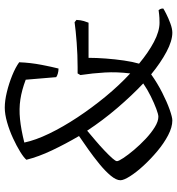

<svg xmlns="http://www.w3.org/2000/svg" viewBox="12 -772 760 825"><g transform="rotate(-90 392.5 -360.0)"><path d="M287 0Q258 0 223.5 -18Q189 -36 155 -64.5Q121 -93 92.5 -124Q64 -155 47 -182Q30 -209 30 -223Q30 -241 49.5 -264.5Q69 -288 99.5 -313Q130 -338 162.5 -361Q195 -384 220 -401Q186 -459 158.5 -517Q131 -575 118 -627Q127 -638 152 -653.5Q177 -669 210.5 -684.5Q244 -700 279 -710Q314 -720 342 -720Q372 -720 409 -711Q446 -702 480.5 -688Q515 -674 537 -658Q535 -609 526 -562.5Q517 -516 510 -489Q499 -489 488.5 -492Q478 -495 473 -499L462 -630Q417 -647 377 -653Q337 -659 292.5 -654.5Q248 -650 192 -636Q202 -588 230.5 -529Q259 -470 300 -408Q341 -346 389.5 -287Q438 -228 489 -181Q496 -238 493 -290Q490 -342 482 -395L489 -407H516Q568 -407 621 -411Q674 -415 709 -420L719 -412Q718 -393 714 -380Q710 -367 707 -360H556Q556 -326 553 -286Q550 -246 544.5 -208Q539 -170 531 -143Q579 -103 624.5 -79Q670 -55 707 -55Q716 -55 727.5 -55.5Q739 -56 761 -59Q763 -57 765.5 -52Q768 -47 768 -39Q764 -36 745.5 -26.5Q727 -17 704 -8.5Q681 0 664 0Q629 0 582 -25Q535 -50 485 -91Q447 -64 406.5 -43.5Q366 -23 333.5 -11.5Q301 0 287 0ZM303 -60Q313 -60 337 -69Q361 -78 390.5 -92.5Q420 -107 446 -125Q394 -174 340.5 -236.5Q287 -299 243 -366Q224 -350 201 -330.5Q178 -311 158 -292Q138 -273 125 -258.5Q112 -244 112 -238Q112 -231 125.5 -210.5Q139 -190 160.5 -164.5Q182 -139 207.5 -115Q233 -91 258 -75.5Q283 -60 303 -60Z"/></g></svg>

Font: Texturina ExtraLight
Style: Regular
Weight: 200
Designer: Guillermo Torres Carreño
Foundry: Omnibus-Type
Version: Version 1.002; ttfautohint (v1.8.3)